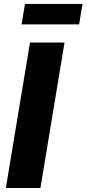

<svg xmlns="http://www.w3.org/2000/svg" viewBox="-20 -940 433 960"><path d="M302.7 -727.5 182.1 0H9.3L129.9 -727.5ZM392.6 -920.4 375.5 -817.9H87.9L105 -920.4Z"/></svg>

Font: Inter 20pt ExtraBold
Style: Italic
Weight: 800
Italic angle: -9.3988°
Version: Version 4.001;git-66647c0bb